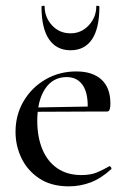

<svg xmlns="http://www.w3.org/2000/svg" viewBox="-20 -648 451 680"><path d="M224 12Q162 12 120 -15.5Q78 -43 56.5 -87Q35 -131 35 -181Q35 -241 63.5 -289.5Q92 -338 141 -366.5Q190 -395 250 -395Q308 -395 339.5 -366Q371 -337 371 -281Q371 -268 368.5 -260.5Q366 -253 359 -253H290Q294 -313 274.5 -344Q255 -375 216 -375Q167 -375 139.5 -333Q112 -291 112 -220Q112 -163 130 -119.5Q148 -76 183 -52Q218 -28 268 -28Q301 -28 322.5 -37Q344 -46 367 -59Q369 -61 372.5 -56.5Q376 -52 374 -49Q338 -16 301 -2Q264 12 224 12ZM89 -252 88 -267 312 -271V-253ZM127 -624Q127 -627 132.5 -627.5Q138 -628 138 -626Q138 -587 164 -558.5Q190 -530 230 -530Q268 -530 294.5 -558.5Q321 -587 321 -626Q321 -628 326.5 -627.5Q332 -627 332 -624Q332 -548 306 -509Q280 -470 230 -470Q180 -470 153.5 -509Q127 -548 127 -624Z"/></svg>

Font: Cormorant Garamond Light Medium
Style: Regular
Weight: 500
Version: Version 4.001